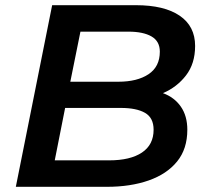

<svg xmlns="http://www.w3.org/2000/svg" viewBox="-20 -720 801 740"><path d="M41 0 181 -700H504Q613 -700 672.5 -659.5Q732 -619 732 -543Q732 -475 697 -429.5Q662 -384 608 -361Q652 -345 677 -309Q702 -273 702 -220Q702 -146 662.5 -97.5Q623 -49 553 -24.5Q483 0 392 0ZM191 -102H401Q482 -102 527 -132Q572 -162 572 -220Q572 -266 539 -285Q506 -304 446 -304H231ZM251 -405H436Q509 -405 552.5 -434Q596 -463 596 -521Q596 -561 564 -579.5Q532 -598 475 -598H290Z"/></svg>

Font: Montserrat SemiBold
Style: Italic
Weight: 600
Italic angle: -11.3°
Designer: Julieta Ulanovsky
Foundry: Julieta Ulanovsky
Version: Version 9.000; ttfautohint (v1.8.4.7-5d5b)